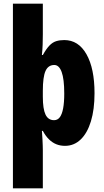

<svg xmlns="http://www.w3.org/2000/svg" viewBox="-20 -780 564 1040"><path d="M492 -275Q492 -187 472.5 -123Q453 -59 417 -24.5Q381 10 332 10Q307 10 285.5 1.5Q264 -7 245.5 -25Q227 -43 212 -71H207Q209 -46 210 -26Q211 -6 211.5 9Q212 24 212 35V240H50V-760H212V-594Q212 -566 211 -538Q210 -510 207 -482H212Q231 -516 248 -533.5Q265 -551 284.5 -557Q304 -563 328 -563Q405 -563 448.5 -486Q492 -409 492 -275ZM328 -273Q328 -352 314 -390Q300 -428 274 -428Q241 -428 226.5 -395.5Q212 -363 212 -288V-256Q212 -190 226.5 -159.5Q241 -129 273 -129Q292 -129 304 -145Q316 -161 322 -193Q328 -225 328 -273Z"/></svg>

Font: Noto Sans Khmer ExtraCondensed Black
Style: Regular
Weight: 900
Width: 2
Designer: Danh Hong and the Monotype Design Team
Foundry: Monotype Imaging Inc.
Version: Version 2.004